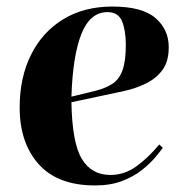

<svg xmlns="http://www.w3.org/2000/svg" viewBox="-20 -552 568 586"><path d="M323 -532Q414 -532 454.5 -497Q495 -462 495 -408Q495 -364 475.5 -338Q456 -312 425 -297Q394 -282 360 -274.5Q326 -267 297 -261L198 -240Q200 -117 229.5 -67.5Q259 -18 317 -18Q360 -18 396.5 -44.5Q433 -71 466 -111L477 -101Q470 -91 454 -72Q438 -53 413 -33Q388 -13 352.5 0.5Q317 14 270 14Q156 14 98 -51Q40 -116 40 -224Q40 -315 74.5 -384.5Q109 -454 172.5 -493Q236 -532 323 -532ZM364 -415Q364 -459 352.5 -487Q341 -515 308 -515Q255 -515 228.5 -448.5Q202 -382 198 -257L272 -275Q303 -283 323.5 -296.5Q344 -310 354 -338Q364 -366 364 -415Z"/></svg>

Font: Literata 72pt
Style: Bold Italic
Weight: 700
Italic angle: -2°
Designer: Latin by Veronika Burian and Jose Scaglione. Greek by Irene Vlachou. Cyrillic by Vera Evstafieva
Foundry: TypeTogether
Version: Version 3.002